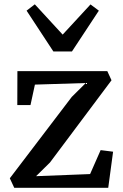

<svg xmlns="http://www.w3.org/2000/svg" viewBox="-20 -890 582 910"><path d="M386.5 -496.5 145.5 -489 124.5 -392H62L62.5 -553H488.5L508.5 -509.5L217 -120L151 -55L407 -65L457 -178.5L516 -171L493 0H47.5L26.5 -45L320 -430.5ZM233 -646 106 -839.5 145 -869.5 277 -726 409 -869 448.5 -839.5 321 -646Z"/></svg>

Font: Merriweather 24pt Medium
Style: Regular
Weight: 500
Designer: Eben Sorkin
Foundry: Eben Sorkin
Version: Version 2.100